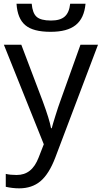

<svg xmlns="http://www.w3.org/2000/svg" viewBox="-20 -778 550 1038"><path d="M253.4 -606C373 -606 432.6 -652.3 442.4 -757.8H359.4C352.1 -693.8 322.3 -667 255.4 -667C218.8 -667 192.9 -673.8 178.2 -687C163.1 -700.2 154.3 -724.1 151.4 -757.8H69.3C72.8 -704.1 88.4 -665.5 117.2 -641.6C145.5 -617.7 190.9 -606 253.4 -606ZM216.8 2 189 73.2C164.1 137.7 126 168 69.8 168C46.9 168 27.3 166 11.2 162.1V231.9C35.2 237.3 59.6 240.2 84 240.2C129.4 240.2 168 227.5 198.7 201.7C229.5 175.8 256.3 133.3 278.8 74.2L509.8 -536.1H415L306.2 -231.9C298.8 -211.9 290 -185.5 279.8 -152.8C269.5 -119.6 262.7 -97.2 259.8 -85H255.9C250.5 -115.7 235.4 -164.6 210.9 -231L95.2 -536.1H1Z"/></svg>

Font: Noto Reveo Sans
Style: Regular
Weight: 400
Designer: Monotype Design team
Foundry: Monotype Imaging Inc.
Version: Version 1.04